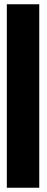

<svg xmlns="http://www.w3.org/2000/svg" viewBox="-20 -880 222 900"><path d="M164 0V-860H12V0Z"/></svg>

Font: Ny Stormning
Style: Sv
Weight: 900
Designer: Robert Jablonski, Mew Too
Foundry: Cannot Into Space Fonts
Version: Version 0.90